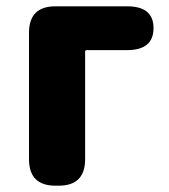

<svg xmlns="http://www.w3.org/2000/svg" viewBox="-20 -589 537 609"><path d="M156 0Q72 0 72 -84V-485Q72 -569 156 -569H383Q467 -569 467 -500Q467 -430 383 -430H255Q250 -430 250 -425V-84Q250 0 166 0Z"/></svg>

Font: Resource Han Rounded JP Heavy
Style: Regular
Weight: 900
Designer: Cyano Hao (round all glyphs); Ryoko NISHIZUKA 西塚涼子 (kana, bopomofo & ideographs); Paul D. Hunt (Latin, Greek & Cyrillic)
Foundry: Cyano Hao
Version: 0.990